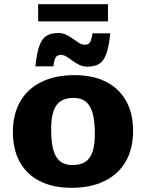

<svg xmlns="http://www.w3.org/2000/svg" viewBox="-20 -883 696 916"><path d="M325 -95.5Q362 -95.5 386 -110.2Q410 -125 421.2 -158Q432.5 -191 432.5 -244.5Q432.5 -305 422 -342.8Q411.5 -380.5 389.2 -398.2Q367 -416 331 -416Q294.5 -416 270.8 -401.2Q247 -386.5 235.5 -353.5Q224 -320.5 224 -266.5Q224 -206.5 234.2 -168.8Q244.5 -131 267 -113.2Q289.5 -95.5 325 -95.5ZM320.5 13Q232.5 13 170 -18.8Q107.5 -50.5 74.5 -110.2Q41.5 -170 41.5 -253Q41.5 -338 76.5 -398.8Q111.5 -459.5 177.5 -492Q243.5 -524.5 336 -524.5Q424 -524.5 486.5 -492.5Q549 -460.5 582 -401Q615 -341.5 615 -258.5Q615 -173.5 580 -112.8Q545 -52 479 -19.5Q413 13 320.5 13ZM506 -724Q499.5 -658.5 486.5 -624.2Q473.5 -590 452 -577.5Q430.5 -565 398 -565Q376 -565 358.5 -573.5Q341 -582 326.2 -593Q311.5 -604 298 -612.5Q284.5 -621 271 -621Q260 -621 253 -616.8Q246 -612.5 241.8 -600.8Q237.5 -589 234 -566.5H149Q155.5 -632 168.5 -666.2Q181.5 -700.5 203.2 -713Q225 -725.5 257.5 -725.5Q279 -725.5 296.5 -717Q314 -708.5 328.8 -697.5Q343.5 -686.5 357 -678Q370.5 -669.5 384 -669.5Q395 -669.5 402 -673.8Q409 -678 413.5 -690Q418 -702 421.5 -724ZM162 -781V-863H495V-781Z"/></svg>

Font: Newsreader 7pt
Style: Bold
Weight: 700
Designer: Hugues Gentile
Foundry: Production Type
Version: Version 1.003